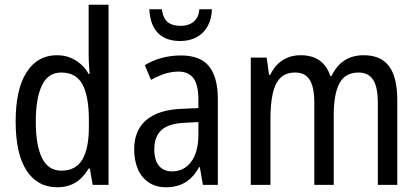

<svg xmlns="http://www.w3.org/2000/svg" viewBox="-20 -780 1765 810"><path d="M222 10Q138 10 92 -60.5Q46 -131 46 -268Q46 -403 92 -475Q138 -547 220 -547Q250 -547 274.5 -537.5Q299 -528 319.5 -510.5Q340 -493 354 -468H358Q357 -488 355.5 -507.5Q354 -527 354 -543V-760H438V0H371L359 -69H354Q340 -45 321 -27Q302 -9 277.5 0.5Q253 10 222 10ZM239 -60Q299 -60 327 -106Q355 -152 355 -246V-272Q355 -374 328 -424Q301 -474 238 -474Q183 -474 157 -420Q131 -366 131 -267Q131 -166 157.5 -113Q184 -60 239 -60Z M743 -546Q826 -546 862.5 -499.5Q899 -453 899 -363V0H836L823 -75H820Q804 -46 784 -27.5Q764 -9 738.5 0.5Q713 10 680 10Q637 10 606.5 -11Q576 -32 561 -68Q546 -104 546 -150Q546 -230 597 -273.5Q648 -317 747 -321L817 -324V-359Q817 -422 796 -450Q775 -478 733 -478Q705 -478 676 -469Q647 -460 617 -443L591 -505Q623 -525 662 -535.5Q701 -546 743 -546ZM760 -262Q691 -259 661 -231Q631 -203 631 -151Q631 -103 651 -80Q671 -57 706 -57Q756 -57 786.5 -97.5Q817 -138 817 -213V-265ZM874 -741Q873 -700 856 -669.5Q839 -639 809.5 -623Q780 -607 740 -607Q679 -607 646 -641Q613 -675 610 -741H663Q666 -716 675.5 -700.5Q685 -685 702 -678Q719 -671 742 -671Q764 -671 781 -678.5Q798 -686 808.5 -701Q819 -716 821 -741Z M1514 -547Q1587 -547 1621.5 -500.5Q1656 -454 1656 -357V0H1574V-345Q1574 -413 1554 -443.5Q1534 -474 1493 -474Q1436 -474 1412 -428.5Q1388 -383 1388 -296V0H1306V-347Q1306 -392 1297 -420Q1288 -448 1270.5 -461Q1253 -474 1226 -474Q1184 -474 1161.5 -450Q1139 -426 1130 -382.5Q1121 -339 1121 -280V0H1038V-537H1105L1115 -464H1120Q1133 -492 1152 -510Q1171 -528 1195 -537.5Q1219 -547 1248 -547Q1299 -547 1330 -523.5Q1361 -500 1373 -460H1379Q1400 -504 1434 -525.5Q1468 -547 1514 -547Z"/></svg>

Font: Noto Sans Arabic Condensed
Style: Regular
Weight: 400
Width: 3
Designer: Monotype Design Team, Nadine Chahine, Nizar Qandah and Khaled Hosny
Foundry: Monotype Imaging Inc.
Version: Version 2.012